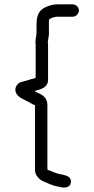

<svg xmlns="http://www.w3.org/2000/svg" viewBox="-20 -726 432 883"><path d="M343 -678C343 -693 329 -706 314 -706H243C234 -706 226 -705 218 -703C172 -691 148 -672 148 -614V-579C148 -562 143 -547 143 -530C144 -525 144 -520 144 -515V-368C122 -362 100 -354 79 -349C63 -347 45 -324 52 -304C59 -278 91 -269 113 -256C122 -251 132 -245 141 -242V57C141 79 160 99 177 107C199 116 221 128 247 132L265 136C286 139 304 132 306 113C310 80 271 79 247 73L235 69C228 67 208 58 200 55L198 53V-242C198 -275 178 -289 154 -299L140 -306L139 -307C140 -308 141 -308 142 -308C147 -310 153 -312 158 -313C182 -320 201 -332 201 -359V-515C201 -520 201 -525 200 -530C200 -534 200 -538 201 -541L204 -559C205 -566 205 -572 205 -579V-631C206 -634 206 -636 207 -638L217 -643C223 -646 235 -649 243 -649H314C329 -649 343 -663 343 -678Z"/></svg>

Font: Electronic
Style: Regular
Weight: 400
Version: Version 1.011